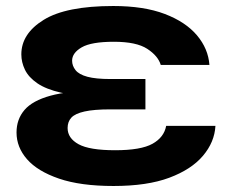

<svg xmlns="http://www.w3.org/2000/svg" viewBox="-20 -604 756 639"><path d="M51 -423Q51 -492 125.5 -538Q200 -584 357 -584Q459 -584 528.5 -557.5Q598 -531 635.5 -486.5Q673 -442 677 -388H515Q506 -418 470 -441.5Q434 -465 359 -465Q284 -465 252 -446.5Q220 -428 220 -402Q220 -385 231.5 -370.5Q243 -356 271 -348.5Q299 -341 347 -341H464V-240H347Q293 -240 261.5 -233Q230 -226 217.5 -212.5Q205 -199 205 -178Q205 -144 241.5 -124Q278 -104 363 -104Q449 -104 487.5 -125.5Q526 -147 533 -185H697Q694 -131 655.5 -85.5Q617 -40 543.5 -12.5Q470 15 358 15Q248 15 176.5 -9.5Q105 -34 70 -74Q35 -114 35 -163Q35 -207 61.5 -238Q88 -269 148 -285.5Q208 -302 309 -302V-284Q234 -284 183.5 -295.5Q133 -307 104 -327Q75 -347 63 -372Q51 -397 51 -423Z"/></svg>

Font: Unbounded Medium
Style: Regular
Weight: 500
Designer: Luke Prowse, Jean-Baptiste Morizot, Fátima Lázaro, Florian Runge
Foundry: NaN
Version: Version 1.700